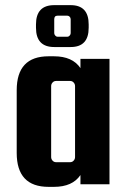

<svg xmlns="http://www.w3.org/2000/svg" viewBox="-20 -717 492 747"><path d="M293 -488H406V0H293V-36Q262 10 190 10H169Q45 10 45 -122V-366Q45 -498 169 -498H190Q262 -498 293 -452ZM272 -106V-382Q272 -390 266.5 -396Q261 -402 253 -402H198Q190 -402 184.5 -396Q179 -390 179 -382V-106Q179 -98 184.5 -92Q190 -86 198 -86H253Q261 -86 266.5 -92Q272 -98 272 -106ZM255 -697Q325 -697 325 -622V-609Q325 -534 255 -534H191Q120 -534 120 -609V-622Q120 -697 191 -697ZM255 -588V-642Q255 -648 251 -652Q247 -656 242 -656H204Q191 -656 191 -642V-588Q191 -583 195 -578.5Q199 -574 204 -574H242Q247 -574 251 -578.5Q255 -583 255 -588Z"/></svg>

Font: Squada One
Style: Regular
Weight: 400
Version: Version 1.001